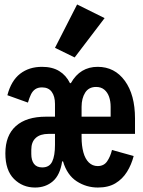

<svg xmlns="http://www.w3.org/2000/svg" viewBox="-20 -827 640 859"><path d="M137 12Q81 12 42.5 -26.5Q4 -65 4 -141Q4 -221 51 -263Q98 -305 186 -305H226V-362Q226 -396 211.5 -416Q197 -436 168 -436Q150 -436 138 -428Q126 -420 118.5 -404.5Q111 -389 105 -368L13 -401Q30 -466 70 -497Q110 -528 168 -528Q214 -528 245 -509Q276 -490 293 -455H297Q318 -492 348 -510Q378 -528 417 -528Q493 -528 538.5 -465.5Q584 -403 584 -297V-228H345V-213Q345 -175 353 -145.5Q361 -116 377.5 -100Q394 -84 417 -84Q445 -84 459.5 -105.5Q474 -127 481 -156L578 -129Q568 -90 548 -58Q528 -26 496.5 -7Q465 12 418 12Q366 12 323 -16Q280 -44 262 -105H258Q249 -44 216.5 -16Q184 12 137 12ZM169 -78Q201 -78 213.5 -104Q226 -130 226 -179V-228H197Q160 -228 140 -210Q120 -192 120 -157V-138Q120 -110 132 -94Q144 -78 169 -78ZM410 -438Q377 -438 361 -412.5Q345 -387 345 -349V-305H475V-349Q475 -374 468 -394Q461 -414 446.5 -426Q432 -438 410 -438ZM314 -570 226 -613 325 -807 448 -746Z"/></svg>

Font: Lilex
Style: Regular
Weight: 400
Monospace: yes
Designer: Mike Abbink, Paul van der Laan, Pieter van Rosmalen, Mikhael Khrustik
Foundry: Mikhael Khrustik
Version: Version 2.510